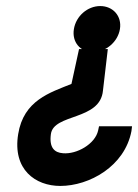

<svg xmlns="http://www.w3.org/2000/svg" viewBox="-20 -614 456 634"><path d="M179 0C275 0 392 -65 414 -181L416 -197H307L304 -183C294 -138 233 -104 188 -108C160 -110 142 -126 148 -171C157 -240 311 -215 320 -315L336 -452H241L216 -337C145 -308 58 -283 40 -171C21 -54 97 0 179 0ZM287 -442C329 -442 369 -475 376 -518C383 -561 353 -594 311 -594C269 -594 231 -561 224 -518C217 -475 245 -442 287 -442Z"/></svg>

Font: Charger Pro
Style: BlkNarObl
Weight: 900
Designer: Jasper
Foundry: Cannot Into Space Fonts
Version: Version 1.09